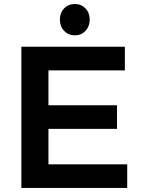

<svg xmlns="http://www.w3.org/2000/svg" viewBox="-20 -932 701 952"><path d="M298.1 -890.4Q319.3 -912.1 351.1 -912.1Q382.8 -912.1 403.8 -890.4Q424.8 -868.7 424.8 -835Q424.8 -801.3 403.8 -779.1Q382.8 -756.8 351.1 -756.8Q319.3 -756.8 298.1 -779.1Q276.9 -801.3 276.9 -835Q276.9 -868.7 298.1 -890.4ZM85.9 -700.2H599.1V-583H220.2V-410.2H560.1V-293H220.2V-117.2H610.8V0H85.9Z"/></svg>

Font: Montserrat-Arabic Medium
Style: Regular
Weight: 500
Designer: Mohamed Gaber
Foundry: Kief Type Foundry
Version: Version 5.008;PS 005.008;hotconv 1.0.88;makeotf.lib2.5.64775